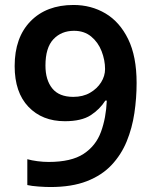

<svg xmlns="http://www.w3.org/2000/svg" viewBox="-20 -743 612 773"><path d="M530 -409Q530 -348 521 -287.5Q512 -227 490 -173.5Q468 -120 429 -78.5Q390 -37 329.5 -13.5Q269 10 183 10Q163 10 135 8Q107 6 90 2V-102Q108 -97 131 -94Q154 -91 176 -91Q267 -91 316.5 -123.5Q366 -156 386.5 -212Q407 -268 410 -338H404Q382 -303 345 -279Q308 -255 241 -255Q150 -255 94.5 -313Q39 -371 39 -477Q39 -592 103 -657.5Q167 -723 276 -723Q347 -723 404.5 -689Q462 -655 496 -585.5Q530 -516 530 -409ZM278 -619Q227 -619 195 -585Q163 -551 163 -479Q163 -421 190.5 -387Q218 -353 275 -353Q314 -353 342.5 -369.5Q371 -386 387 -411.5Q403 -437 403 -465Q403 -501 389 -537Q375 -573 347 -596Q319 -619 278 -619Z"/></svg>

Font: Noto Sans Gujarati SemiBold
Style: Regular
Weight: 600
Designer: Jelle Bosma - Monotype Design Team, Universal Thirst
Foundry: Monotype Imaging Inc.
Version: Version 2.106; ttfautohint (v1.8.4.7-5d5b)